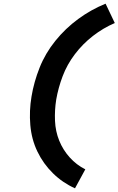

<svg xmlns="http://www.w3.org/2000/svg" viewBox="-20 -861 643 1042"><path d="M387 161 443 58Q395 34 358.5 -6.5Q322 -47 301.5 -97.5Q281 -148 278.5 -205.5Q276 -263 285 -320Q296 -384 320 -447.5Q344 -511 386.5 -567Q429 -623 484.5 -666Q540 -709 603 -736L553 -841Q474 -809 404.5 -758Q335 -707 280.5 -639.5Q226 -572 195 -494Q164 -416 151 -337Q138 -260 144.5 -182.5Q151 -105 183 -38.5Q215 28 267.5 79.5Q320 131 387 161Z"/></svg>

Font: Iosevka Sparkle XBdObl
Style: Regular
Weight: 800
Italic angle: -9°
Designer: Belleve Invis
Foundry: Belleve Invis
Version: Version 4.5.0; ttfautohint (v1.8.3)